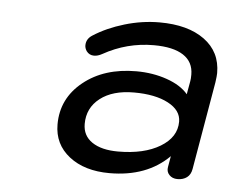

<svg xmlns="http://www.w3.org/2000/svg" viewBox="-35 -750 494 405"><g transform="rotate(5 212.0 -547.0)"><path d="M92 -477Q92 -532 136 -567.5Q180 -603 248 -603Q283 -603 313 -592.5Q343 -582 358 -564L363 -592Q364 -597 364 -606Q364 -633 342.5 -647Q321 -661 280 -661Q223 -661 173 -633Q164 -628 156 -628Q146 -628 140 -636Q136 -642 136 -648Q136 -662 149 -670Q177 -688 214 -699Q251 -710 288 -710Q348 -710 383 -684.5Q418 -659 418 -614Q418 -608 416 -594L384 -408Q382 -396 374 -390Q366 -384 354 -384Q343 -384 336.5 -391Q330 -398 332 -408L336 -431Q289 -384 210 -384Q157 -384 124.5 -409.5Q92 -435 92 -477ZM347 -505Q347 -529 319.5 -543.5Q292 -558 247 -558Q202 -558 175.5 -537.5Q149 -517 149 -483Q149 -458 169 -444.5Q189 -431 224 -431Q279 -431 313 -451.5Q347 -472 347 -505Z"/></g></svg>

Font: Kodchasan
Style: Italic
Weight: 400
Italic angle: -10°
Version: Version 1.000; ttfautohint (v1.6)